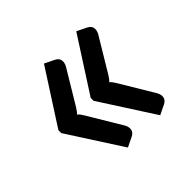

<svg xmlns="http://www.w3.org/2000/svg" viewBox="-107 -595 658 658"><g transform="rotate(-45 221.5 -266.5)"><path d="M220 -124Q227.5 -110.5 225 -98.8Q222.5 -87 209 -80.5L174 -63.5L47.5 -260V-274L174 -470.5L209 -453.5Q222.5 -447 225 -435.5Q227.5 -424 220 -410L146 -287Q142 -280.5 138.2 -275.5Q134.5 -270.5 130.5 -267Q138.5 -260.5 146 -247.5ZM376.5 -124Q384 -110.5 381.5 -98.8Q379 -87 365.5 -80.5L330.5 -63.5L204 -260V-274L330.5 -470.5L365.5 -453.5Q379 -447 381.5 -435.5Q384 -424 376.5 -410L302.5 -287Q298.5 -280.5 294.8 -275.5Q291 -270.5 287 -267Q295 -260.5 302.5 -247.5Z"/></g></svg>

Font: LatoLatin Semibold
Style: Regular
Weight: 600
Designer: Lukasz Dziedzic with Adam Twardoch and Botio Nikoltchev
Foundry: tyPoland Lukasz Dziedzic
Version: Version 2.015; 2015-08-06; http://www.latofonts.com/